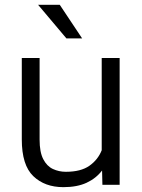

<svg xmlns="http://www.w3.org/2000/svg" viewBox="-20 -770 590 800"><path d="M406.7 0 405.3 -59.6Q380.4 -26.9 340.8 -8.5Q301.3 9.8 244.1 9.8Q166.5 9.8 118.7 -36.1Q70.8 -82 70.8 -189V-528.3H145V-188Q145 -136.2 160.2 -106.9Q175.3 -77.6 200.4 -65.9Q225.6 -54.2 254.4 -54.2Q316.9 -54.2 352.5 -79.3Q388.2 -104.5 403.8 -144V-528.3H478.5V0ZM229 -750 322.3 -609.9H256.8L138.7 -750Z"/></svg>

Font: Vazirmatn RD Light
Style: Regular
Weight: 300
Designer: Saber Rastikerdar
Foundry: Saber Rastikerdar
Version: Version 32.102